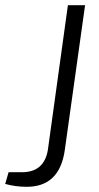

<svg xmlns="http://www.w3.org/2000/svg" viewBox="-27 -710 380 738"><path d="M300 -690 222 -133Q202 8 76 8Q32 8 -7 -3L6 -48H57Q143 -48 157 -134L234 -690Z"/></svg>

Font: Exo 2.0 Light
Style: Italic
Weight: 300
Italic angle: -8°
Designer: Natanael Gama
Version: Version 1.001;PS 001.001;hotconv 1.0.70;makeotf.lib2.5.58329